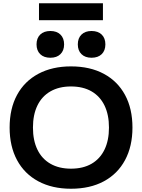

<svg xmlns="http://www.w3.org/2000/svg" viewBox="-20 -1147 871 1177"><path d="M415 10Q300 10 215 -35.5Q130 -81 84.5 -165.5Q39 -250 39 -365Q39 -481 84.5 -565Q130 -649 215 -694.5Q300 -740 415 -740Q532 -740 616.5 -694.5Q701 -649 746.5 -565Q792 -481 792 -365Q792 -250 746.5 -165.5Q701 -81 616.5 -35.5Q532 10 415 10ZM415 -113Q489 -113 541 -143Q593 -173 620.5 -229.5Q648 -286 648 -365Q648 -444 620.5 -500.5Q593 -557 541 -587Q489 -617 415 -617Q342 -617 289.5 -587Q237 -557 209.5 -500.5Q182 -444 182 -365Q182 -286 209.5 -229.5Q237 -173 289.5 -143Q342 -113 415 -113ZM289 -793Q249 -793 226.5 -815Q204 -837 204 -875Q204 -913 226.5 -935Q249 -957 289 -957Q328 -957 350.5 -935Q373 -913 373 -875Q373 -837 350.5 -815Q328 -793 289 -793ZM541 -793Q502 -793 479.5 -815Q457 -837 457 -875Q457 -913 479.5 -935Q502 -957 541 -957Q581 -957 603.5 -935Q626 -913 626 -875Q626 -837 603.5 -815Q581 -793 541 -793ZM219 -1023V-1127H611V-1023Z"/></svg>

Font: M PLUS 2
Style: Bold
Weight: 700
Designer: Coji Morishita
Foundry: UNDERFOREST DESIGN
Version: Version 1.001